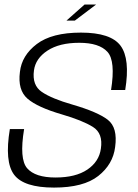

<svg xmlns="http://www.w3.org/2000/svg" viewBox="-20 -824 608 848"><path d="M273.5 -733H310.5L404.5 -804H353.5ZM218.5 4.5Q349 4.5 414 -46.8Q479 -98 488.5 -174.5Q500.5 -260.5 456 -295Q411.5 -329.5 300 -362Q209 -388 165 -417.8Q121 -447.5 130 -513Q137 -566 189.8 -600.5Q242.5 -635 330 -635Q418 -635 454.5 -595Q491 -555 470.5 -426.5H533Q555.5 -564 512.5 -622Q469.5 -680 337.5 -680Q209 -680 142.5 -629.5Q76 -579 68 -506.5Q57.5 -426.5 101.5 -388.2Q145.5 -350 254 -318.5Q344.5 -292 390.2 -263.5Q436 -235 425.5 -167Q417.5 -110 365.8 -75Q314 -40 225 -40Q135.5 -40 100 -80.8Q64.5 -121.5 86.5 -254H23.5Q-0.5 -109.5 42.2 -52.5Q85 4.5 218.5 4.5Z"/></svg>

Font: Anybody UltraCondensed Thin Light
Style: Italic
Weight: 300
Italic angle: -10°
Version: Version 1.111